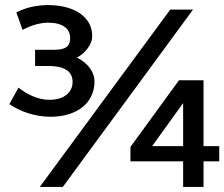

<svg xmlns="http://www.w3.org/2000/svg" viewBox="-20 -738 886 758"><path d="M118.5 -541.5H194.5Q227.5 -541.5 242.2 -552Q257 -562.5 257 -587.5Q257 -617 234 -632.8Q211 -648.5 168.5 -648.5Q149.5 -648.5 124 -642Q98.5 -635.5 69 -620L44.5 -689Q77.5 -705.5 109.5 -711.8Q141.5 -718 168.5 -718Q207 -718 239.2 -709.8Q271.5 -701.5 294.8 -685.8Q318 -670 331 -647.5Q344 -625 344 -596Q344 -583 339 -570.2Q334 -557.5 325.5 -546.2Q317 -535 306 -525.8Q295 -516.5 283.5 -510.5Q296.5 -504.5 308.8 -495.2Q321 -486 331 -474Q341 -462 347 -447.2Q353 -432.5 353 -416Q353 -385.5 341 -359.8Q329 -334 306.5 -315.8Q284 -297.5 251.8 -287.2Q219.5 -277 179.5 -277Q158 -277 135.5 -280.5Q113 -284 92 -290.8Q71 -297.5 51.8 -306.8Q32.5 -316 17 -327L53 -392Q82 -369 113.5 -356.5Q145 -344 174 -344Q218 -344 242.2 -363.5Q266.5 -383 266.5 -414.5Q266.5 -447 241.8 -462.2Q217 -477.5 173 -477.5H118.5ZM652 -700H742L228 0H137ZM686.5 -421H783.5V-161H845.5V-101H783.5V0H703V-101H495V-158ZM703 -161V-331L580.5 -161Z"/></svg>

Font: Argentum Sans
Style: Regular
Weight: 400
Designer: Julieta Ulanovsky, Owen Earl, Chris M. Simpson, Rasmus Andersson, Cristiano Sobral
Foundry: The Argentum Sans Project Authors
Version: Version 3.135; ttfautohint (v1.8.4.7-5d5b-dirty)